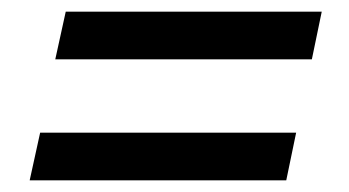

<svg xmlns="http://www.w3.org/2000/svg" viewBox="-20 -498 600 330"><path d="M533 -478 516 -396H75L93 -478ZM489 -270 472 -188H31L49 -270Z"/></svg>

Font: Roboto Serif Medium
Style: Italic
Weight: 500
Italic angle: -10°
Designer: Greg Gazdowicz
Foundry: Commercial Type
Version: Version 1.008